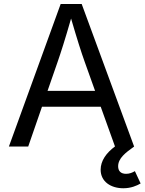

<svg xmlns="http://www.w3.org/2000/svg" viewBox="-20 -748 738 980"><path d="M25.4 0H124L194.3 -203.1H494.1L566.9 -0.5C522 32.7 493.7 73.2 493.7 118.2C493.7 179.2 545.9 212.9 609.4 212.9C648.9 212.9 678.2 199.7 697.8 188.5L668.5 125.5C656.2 132.8 641.6 139.2 623.5 139.2C596.2 139.2 583 124.5 583 100.6C583 60.1 620.1 31.7 664.6 0L397 -727.5H289.6ZM222.7 -284.2 273.9 -431.6C289.6 -476.6 312 -545.9 342.8 -653.3C373.5 -547.9 395 -480.5 412.6 -431.6L465.3 -284.2Z"/></svg>

Font: Raveo
Style: Regular
Weight: 400
Designer: Jakub Foglar, Rasmus Andersson (Inter)
Foundry: Jakubfoglar.com
Version: Version 1.100;Glyphs 3.2.3 (3260)